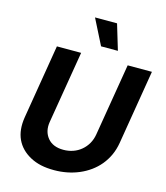

<svg xmlns="http://www.w3.org/2000/svg" viewBox="-137 -1063 1016 1177"><g transform="rotate(15 370.5 -474.5)"><path d="M60.4 -255 138.5 -727.3H292.3L215.9 -268.1Q206 -207 240.1 -165.5Q273.8 -125 340.2 -125Q372.9 -125 401.6 -135.1Q430.4 -145.2 452.9 -164.1Q475.5 -182.9 490.8 -209.3Q506 -235.8 511.4 -268.1L587.7 -727.3H741.5L663.4 -255Q656.2 -212.4 639.6 -176.1Q622.9 -139.9 598.4 -110.4Q573.9 -81 542.6 -58.4Q511.4 -35.9 475.3 -20.6Q439.3 -5.3 399.3 2.5Q359.4 10.3 317.5 10.3Q271.3 10.3 234.2 2.3Q197.1 -5.7 164.8 -23.1Q101.6 -57.5 74.6 -115.6Q47.6 -173.7 60.4 -255ZM458.1 -959.2 506.7 -797.6H399.9L318.2 -959.2Z"/></g></svg>

Font: Inter P
Style: Bold Italic
Weight: 700
Italic angle: 9.39999°
Designer: Rasmus Andersson
Foundry: rsms
Version: Version 3.018;git-588b23468